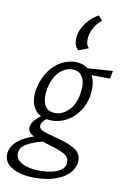

<svg xmlns="http://www.w3.org/2000/svg" viewBox="-163 -776 740 1127"><g transform="rotate(10 206.5 -213.0)"><path d="M-57 184Q-57 143 -23 108.5Q11 74 80 51Q45 33 45 6Q45 -32 100 -73Q71 -89 56 -117.5Q41 -146 41 -185Q41 -209 47 -234Q60 -293 90.5 -335.5Q121 -378 161.5 -400Q202 -422 245 -422Q290 -422 321 -398L470 -408L461 -361L351 -362Q368 -331 368 -286Q368 -262 364 -239Q355 -190 327.5 -149Q300 -108 257.5 -83.5Q215 -59 164 -59Q149 -59 135 -62Q105 -38 105 -18Q105 1 129.5 11Q154 21 212 36Q281 53 321.5 77Q362 101 362 146Q362 152 360 164Q347 222 284 255.5Q221 289 125 289Q43 289 -7 260.5Q-57 232 -57 184ZM305 -244Q309 -272 309 -284Q309 -327 290 -351.5Q271 -376 235 -376Q190 -376 154.5 -338Q119 -300 108 -237Q104 -217 104 -195Q104 -152 123 -129Q142 -106 177 -106Q223 -106 259 -143Q295 -180 305 -244ZM291 -562Q291 -530 308 -515L249 -492Q224 -513 224 -553Q224 -567 227 -582Q235 -620 263.5 -656.5Q292 -693 332 -715L356 -688Q326 -664 308.5 -630Q291 -596 291 -562ZM147 243Q218 243 258.5 222.5Q299 202 299 167Q299 136 268.5 119Q238 102 177 84L135 72Q69 89 36.5 111Q4 133 4 167Q4 201 43.5 222Q83 243 147 243Z"/></g></svg>

Font: LXGW Bright GB
Style: Italic
Weight: 400
Italic angle: -12°
Designer: Christian Thalmann (Catharsis Fonts)
Foundry: LXGW / Christian Thalmann (Catharsis Fonts) / Fontworks Inc.
Version: Version 5.510